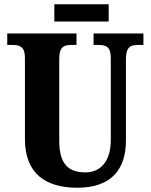

<svg xmlns="http://www.w3.org/2000/svg" viewBox="-20 -871 708 901"><path d="M235 -770H490V-851H235ZM343 10C504 10 571 -78 571 -212V-596C571 -652 595 -660 627 -660H653V-714H419V-660H445C476 -660 500 -652 500 -600V-214C500 -111 449 -62 381 -62C304 -62 258 -98 258 -210V-596C258 -652 282 -660 313 -660H339V-714H14V-660H41C72 -660 97 -652 97 -600V-218C97 -54 197 10 343 10Z"/></svg>

Font: Noto Serif Condensed ExtraBold
Style: Regular
Weight: 800
Width: 3
Designer: Monotype Design Team
Foundry: Monotype Imaging Inc.
Version: Version 2.013